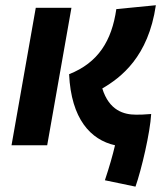

<svg xmlns="http://www.w3.org/2000/svg" viewBox="-20 -547 626 723"><path d="M490.2 155.8C512.7 91.8 545.4 -47.4 549.3 -117.7C515.6 -115.2 512.2 -115.2 492.2 -115.2C446.8 -115.2 391.1 -130.4 365.2 -213.9C435.5 -254.9 538.6 -333 566.9 -527.3L418 -512.7C400.9 -393.6 350.1 -311 240.2 -267.6C248 -99.1 321.3 -20.5 413.1 0C404.3 38.1 391.6 82 375 131.8ZM23.4 0H157.7L249 -517.6H114.7Z"/></svg>

Font: Cascadia Mono PL
Style: Bold Italic
Weight: 700
Italic angle: -10°
Monospace: yes
Designer: Aaron Bell
Foundry: Saja Typeworks
Version: Version 2404.023